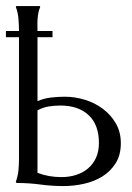

<svg xmlns="http://www.w3.org/2000/svg" viewBox="-26 -608 438 638"><path d="M-6.3 -504.9H37.1Q37.1 -523.4 35.4 -544.9Q33.7 -566.4 26.9 -584V-586.9Q27.3 -586.9 28.3 -587.4Q29.3 -587.9 29.8 -587.9H104.5Q105 -587.9 106 -587.4Q106.9 -586.9 107.4 -586.9V-584Q103.5 -575.7 101.6 -565.7Q99.6 -555.7 98.9 -545.2Q98.1 -534.7 98.4 -524.4Q98.6 -514.2 98.6 -504.9H148.4V-484.4H98.6V-272Q120.6 -281.2 143.3 -283.9Q166 -286.6 189.5 -286.6Q223.1 -286.6 256.3 -276.4Q289.6 -266.1 315.9 -246.3Q342.3 -226.6 358.9 -198Q375.5 -169.4 375.5 -132.3Q375.5 -92.8 358.4 -65.7Q341.3 -38.6 314.2 -21.7Q287.1 -4.9 253.2 2.7Q219.2 10.3 185.5 10.3Q146 10.3 107.7 5.1Q69.3 0 29.8 0L26.9 -2V-4.9Q29.8 -12.7 32 -22Q34.2 -31.2 35.2 -41Q36.1 -50.8 36.6 -60.5Q37.1 -70.3 37.1 -78.6V-484.4H-6.3ZM98.6 -33.7Q117.7 -26.4 137.7 -22.9Q157.7 -19.5 178.2 -19.5Q204.6 -19.5 227.3 -26.9Q250 -34.2 266.8 -48.6Q283.7 -63 293.2 -84Q302.7 -105 302.7 -132.8Q302.7 -193.4 268.6 -225.3Q234.4 -257.3 174.8 -257.3Q154.8 -257.3 135.5 -254.2Q116.2 -251 98.6 -241.2Z"/></svg>

Font: CAT Linz
Style: Regular
Weight: 400
Designer: Peter Wiegel
Foundry: Peter Wiegel
Version: Version 1.08